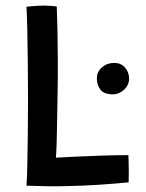

<svg xmlns="http://www.w3.org/2000/svg" viewBox="-20 -669 520 685"><path d="M74.5 -6.5Q76.5 -34 77.5 -82Q78.5 -130 79.2 -189.8Q80 -249.5 80 -313.5Q80 -378 79.2 -440.5Q78.5 -503 77.5 -556.2Q76.5 -609.5 74.5 -645Q83 -646 100.8 -647.5Q118.5 -649 136.5 -649Q148.5 -649 162.8 -648Q177 -647 182.5 -646Q184 -610.5 185 -560.8Q186 -511 186.2 -453.8Q186.5 -396.5 185.5 -337.5Q184.5 -278.5 183.5 -224Q183 -186.5 182 -155.8Q181 -125 179.5 -106.5Q214 -108.5 257.8 -110.5Q301.5 -112.5 348 -114Q394.5 -115.5 438 -115.5Q438.5 -106 439 -88.5Q439.5 -71 439.5 -52Q439.5 -33 439 -18.5Q383 -13 331.8 -9.8Q280.5 -6.5 234.5 -5.5Q192 -4 152.2 -4.5Q112.5 -5 74.5 -6.5ZM382 -332.5Q351.5 -332.5 338.5 -349Q325.5 -365.5 325.5 -389Q325.5 -413 343.8 -428.8Q362 -444.5 387 -444.5Q412 -444.5 426.2 -427.8Q440.5 -411 440.5 -389Q440.5 -365.5 422.8 -349Q405 -332.5 382 -332.5Z"/></svg>

Font: Grandstander Thin
Style: Regular
Weight: 400
Version: Version 1.200